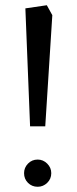

<svg xmlns="http://www.w3.org/2000/svg" viewBox="-20 -711 293 734"><path d="M95 -228 77 -679 159 -691 180 -653 153 -228ZM124 3Q102 3 87 -12Q72 -27 72 -49Q72 -70 87 -85.5Q102 -101 124 -101Q145 -101 160.5 -85.5Q176 -70 176 -49Q176 -27 160.5 -12Q145 3 124 3Z"/></svg>

Font: Kreon Light Light
Style: Regular
Weight: 300
Version: Version 2.002